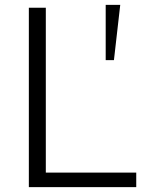

<svg xmlns="http://www.w3.org/2000/svg" viewBox="-20 -772 599 792"><path d="M416 -752H476L450 -524H416ZM99 -740H169V-60H542V0H99Z"/></svg>

Font: Encode Sans Wide
Style: Light
Weight: 300
Designer: Pablo Impallari, Andres Torresi
Foundry: Pablo Impallari, Andres Torresi
Version: Version 1.000; ttfautohint (v1.00) -l 8 -r 50 -G 200 -x 14 -